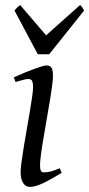

<svg xmlns="http://www.w3.org/2000/svg" viewBox="-20 -714 350 754"><path d="M97.2 20Q80.6 20 70.8 4.6Q61 -10.7 61 -37.1Q61 -51.8 64.7 -78.9Q68.4 -106 73.7 -138.9Q79.1 -171.9 85.4 -207.8Q91.8 -243.7 97.2 -276.1Q102.5 -308.6 106.2 -333.7Q109.9 -358.9 109.9 -371.1Q109.9 -382.3 108.4 -388.9Q106.9 -395.5 104.5 -398.7Q102.1 -401.9 98.1 -402.8Q94.2 -403.8 89.8 -403.8Q85.9 -403.8 77.6 -401.9Q69.3 -399.9 61.3 -397.7Q53.2 -395.5 41 -392.1L34.2 -410.2Q54.7 -419.4 75 -428Q95.2 -436.5 112.8 -442.9Q130.4 -449.2 143.6 -453.1Q156.7 -457 163.1 -457Q176.8 -457 182.4 -447.8Q188 -438.5 188 -416Q188 -401.9 184.3 -374.3Q180.7 -346.7 174.8 -312.5Q168.9 -278.3 162.6 -241Q156.2 -203.6 150.4 -169.4Q144.5 -135.3 140.9 -107.7Q137.2 -80.1 137.2 -65.9Q137.2 -50.8 140.4 -43.9Q143.6 -37.1 151.9 -37.1Q167 -37.1 180.9 -41Q194.8 -44.9 214.8 -53.2L222.2 -35.2Q199.2 -21.5 180.9 -11.2Q162.6 -1 147.5 6.1Q132.3 13.2 120.1 16.6Q107.9 20 97.2 20ZM173.3 -501H128.4L37.1 -672.4Q43.9 -681.6 47.9 -685.1Q51.8 -688.5 59.1 -694.3L161.1 -575.2L294.4 -694.3Q300.3 -689 303 -685.3Q305.7 -681.6 310.1 -672.4Z"/></svg>

Font: Akkhara
Style: Italic
Weight: 400
Italic angle: -7°
Designer: J. Victor Gaultney
Version: Version 1.00 June 13, 2006, initial release